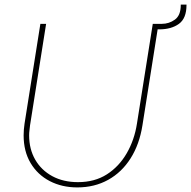

<svg xmlns="http://www.w3.org/2000/svg" viewBox="-20 -804 833 837"><path d="M317 13Q250 13 197 -14.5Q144 -42 113.5 -93Q83 -144 83 -214Q83 -226 84 -239Q85 -252 87 -265L156 -700H181L111 -258Q110 -247 108.5 -236Q107 -225 107 -214Q107 -154 133.5 -108Q160 -62 208 -36Q256 -10 320 -10Q393 -10 446 -44Q499 -78 532.5 -136Q566 -194 577 -265L646 -700H671L601 -258Q588 -175 549.5 -114Q511 -53 451.5 -20Q392 13 317 13ZM643 -676 646 -700H685Q717 -700 742.5 -718.5Q768 -737 768 -782V-784H793V-782Q793 -724 760 -700Q727 -676 674 -676Z"/></svg>

Font: MuseoModerno Thin
Style: Italic
Weight: 100
Italic angle: -9°
Designer: Pablo Cosgaya, Héctor Gatti, Marcela Romero, and the Authors of The MuseoModerno Project.
Foundry: Omnibus-Type Team
Version: Version 1.003